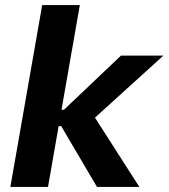

<svg xmlns="http://www.w3.org/2000/svg" viewBox="-20 -740 667 760"><path d="M21 0 147 -720H296L170 0ZM222.2 -240.8H161.2L172.6 -305.6H233.2L459 -520H626.8L336.4 -256.6L334.8 -307.4L531.6 0H364Z"/></svg>

Font: Fixel Italic Variable Display Thin
Style: Italic
Weight: 100
Italic angle: -10°
Designer: AlfaBravo + MacPaw
Foundry: Kyrylo Tkachov, Marchela Mozhyna, Serhii Makarenko, Maria Weinstein, Zakhar Kryvoshyya
Version: Version 1.210;Glyphs 3.2 (3217)